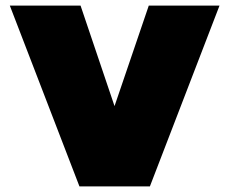

<svg xmlns="http://www.w3.org/2000/svg" viewBox="-20 -664 817 684"><path d="M263 0 15 -644H267L388 -286L510 -644H762L514 0Z"/></svg>

Font: Kanit Black
Style: Regular
Weight: 900
Designer: Katatrad Team
Foundry: CadsonDemak
Version: Version 2.000; ttfautohint (v1.8.3)